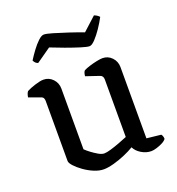

<svg xmlns="http://www.w3.org/2000/svg" viewBox="-129 -813 852 922"><g transform="rotate(-20 296.5 -351.5)"><path d="M246 4Q222 4 196 -7Q170 -18 147 -34.5Q124 -51 109.5 -67Q95 -83 95 -93V-400Q95 -408 92 -414.5Q89 -421 79 -424L21 -445Q23 -457 26 -464Q29 -471 32 -474Q49 -483 76 -491.5Q103 -500 119 -500Q147 -500 166.5 -479.5Q186 -459 186 -430V-120Q196 -110 212 -98Q228 -86 244.5 -76.5Q261 -67 274 -67Q286 -67 308 -73.5Q330 -80 354 -89Q378 -98 397 -106V-400Q397 -419 381 -424L313 -447Q315 -467 322 -474Q333 -480 352 -486Q371 -492 390.5 -496Q410 -500 421 -500Q449 -500 468.5 -479.5Q488 -459 488 -430V-66L561 -58Q564 -55 566.5 -48.5Q569 -42 569 -34Q563 -25 548.5 -17.5Q534 -10 517.5 -5Q501 0 490 0Q464 0 440 -14.5Q416 -29 406 -50Q385 -37 355.5 -24.5Q326 -12 296.5 -4Q267 4 246 4ZM383 -575Q371 -575 339 -585Q307 -595 268.5 -609Q230 -623 198 -636L124 -584Q118 -585 112 -590Q106 -595 102 -604Q115 -625 132 -648Q149 -671 166 -687Q183 -703 195 -703Q208 -703 240 -693.5Q272 -684 311.5 -671Q351 -658 385 -645L453 -707Q462 -704 469 -699Q476 -694 479 -690Q466 -665 448 -638.5Q430 -612 412.5 -593.5Q395 -575 383 -575Z"/></g></svg>

Font: Texturina
Style: Regular
Weight: 400
Designer: Guillermo Torres Carreño
Foundry: Omnibus-Type
Version: Version 1.002; ttfautohint (v1.8.3)